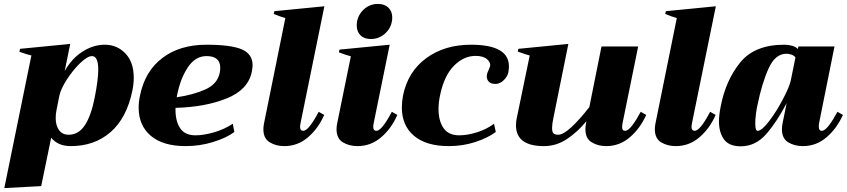

<svg xmlns="http://www.w3.org/2000/svg" viewBox="-20 -735 4318 979"><path d="M140 -452Q122 -456 79 -471L82 -486L338 -511L310 -373Q346 -437 401 -472Q456 -507 514 -507Q577 -507 619.5 -462.5Q662 -418 662 -338Q662 -307 655 -273Q626 -133 544 -61.5Q462 10 341 10Q275 10 241 -33L190 214L2 224ZM463 -238Q481 -330 481 -379Q481 -449 449 -449Q426 -449 389 -413.5Q352 -378 320.5 -329Q289 -280 282 -244L268 -173Q264 -154 264 -133Q264 -95 281 -71.5Q298 -48 330 -48Q381 -48 413 -97Q445 -146 463 -238Z M1268 -402Q1268 -393 1264 -369Q1245 -277 1135.5 -233Q1026 -189 875 -185Q873 -122 897 -83.5Q921 -45 977 -45Q1018 -45 1070.5 -60Q1123 -75 1167 -104L1175 -62Q1135 -32 1067 -11Q999 10 927 10Q811 10 749 -42.5Q687 -95 687 -186Q687 -217 694 -248Q719 -372 808 -439.5Q897 -507 1033 -507Q1157 -507 1212.5 -483.5Q1268 -460 1268 -402ZM1103 -389Q1103 -449 1033 -449Q976 -449 938 -392Q900 -335 883 -250L881 -239Q964 -251 1026 -278.5Q1088 -306 1100 -362Q1103 -377 1103 -389Z M1323 -76Q1323 -89 1326 -105L1435 -643Q1409 -650 1376 -664L1379 -678L1634 -703L1514 -115Q1510 -95 1510 -89Q1510 -68 1526 -68Q1554 -68 1605 -165L1633 -149Q1603 -80 1550.5 -35Q1498 10 1430 10Q1387 10 1355 -9.5Q1323 -29 1323 -76Z M1799 -605Q1799 -650 1830.5 -682.5Q1862 -715 1907 -715Q1941 -715 1960.5 -696Q1980 -677 1980 -646Q1980 -632 1978 -625Q1971 -587 1940.5 -561.5Q1910 -536 1871 -536Q1837 -536 1818 -555Q1799 -574 1799 -605ZM1696 -76Q1696 -89 1699 -105L1769 -448Q1748 -453 1708 -468L1711 -482L1967 -507L1887 -115Q1883 -95 1883 -89Q1883 -68 1899 -68Q1927 -68 1978 -165L2006 -149Q1976 -80 1923.5 -35Q1871 10 1803 10Q1760 10 1728 -9.5Q1696 -29 1696 -76Z M2029 -187Q2029 -217 2035 -248Q2060 -370 2153.5 -438.5Q2247 -507 2381 -507Q2575 -507 2575 -397Q2575 -383 2572 -366Q2568 -345 2548.5 -326Q2529 -307 2507 -307Q2484 -307 2473 -318Q2462 -329 2462 -345Q2462 -352 2463 -355Q2464 -361 2467 -368Q2470 -375 2471 -377Q2476 -388 2479 -397Q2483 -416 2463.5 -433Q2444 -450 2405 -450Q2345 -450 2295 -400Q2245 -350 2224 -250Q2216 -212 2216 -179Q2216 -119 2241.5 -82Q2267 -45 2322 -45Q2362 -45 2411 -60Q2460 -75 2499 -104L2508 -62Q2466 -31 2402.5 -10.5Q2339 10 2269 10Q2153 10 2091 -42.5Q2029 -95 2029 -187Z M3275 -149Q3244 -80 3191.5 -35Q3139 10 3071 10Q3029 10 2997 -9.5Q2965 -29 2965 -76Q2965 -89 2968 -105L2970 -117Q2926 -63 2871.5 -26.5Q2817 10 2754 10Q2611 10 2611 -96Q2611 -116 2615 -133L2681 -452Q2664 -456 2620 -472L2623 -486L2878 -511L2802 -135Q2795 -103 2795 -82Q2795 -62 2802.5 -55Q2810 -48 2827 -48Q2852 -48 2894 -87Q2936 -126 2985 -189L3047 -498H3234L3156 -115Q3152 -95 3152 -88Q3152 -68 3167 -68Q3183 -68 3204.5 -96.5Q3226 -125 3247 -165Z M3319 -76Q3319 -89 3322 -105L3431 -643Q3405 -650 3372 -664L3375 -678L3630 -703L3510 -115Q3506 -95 3506 -89Q3506 -68 3522 -68Q3550 -68 3601 -165L3629 -149Q3599 -80 3546.5 -35Q3494 10 3426 10Q3383 10 3351 -9.5Q3319 -29 3319 -76Z M3646 -116Q3646 -150 3655 -193Q3680 -324 3753.5 -415.5Q3827 -507 3979 -507Q4001 -507 4020 -501.5Q4039 -496 4048 -485L4051 -498H4235L4158 -115Q4155 -102 4155 -90Q4155 -68 4170 -68Q4186 -68 4207.5 -96.5Q4229 -125 4250 -165L4278 -149Q4247 -80 4194.5 -35Q4142 10 4074 10Q4031 10 3999 -9.5Q3967 -29 3967 -76Q3967 -89 3970 -105L3991 -209Q3941 -113 3886.5 -51Q3832 11 3757 11Q3697 11 3671.5 -24.5Q3646 -60 3646 -116ZM4012 -324 4036 -442Q4030 -451 4017 -456Q4004 -461 3990 -461Q3933 -461 3899 -386Q3865 -311 3842 -198Q3838 -181 3834.5 -154Q3831 -127 3831 -105Q3831 -68 3843 -68Q3864 -68 3901.5 -117Q3939 -166 3972 -229Q4005 -292 4012 -324Z"/></svg>

Font: Trirong Black
Style: Italic
Weight: 900
Italic angle: -12°
Designer: Katatrad Team
Foundry: CadsonDemak
Version: Version 1.001